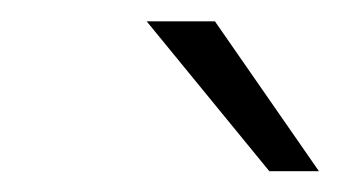

<svg xmlns="http://www.w3.org/2000/svg" viewBox="-20 -717 332 180"><path d="M117.5 -697H181.5L279 -556.5H232.5Z"/></svg>

Font: HK Grotesk Light
Style: Italic
Weight: 300
Italic angle: -16°
Designer: Alfredo Marco Pradil
Foundry: Hanken Design Co.
Version: Version 3.001